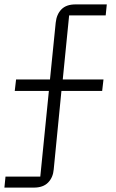

<svg xmlns="http://www.w3.org/2000/svg" viewBox="-23 -718 529 872"><path d="M-3 134 2 84H160L199 -305H44L50 -357H204L230 -615Q234 -653 256 -675.5Q278 -698 320 -698H462L457 -648H291L262 -357H447L441 -305H256L221 51Q218 88 195.5 111Q173 134 131 134Z"/></svg>

Font: IBM Plex Sans Light
Style: Regular
Weight: 300
Designer: Mike Abbink, Paul van der Laan, Pieter van Rosmalen
Foundry: Bold Monday
Version: Version 3.201